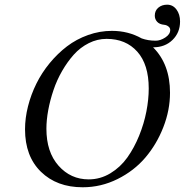

<svg xmlns="http://www.w3.org/2000/svg" viewBox="-20 -790 789 820"><path d="M178.2 -240.2Q178.2 -140.6 230 -82.3Q281.7 -23.9 358.9 -23.9Q408.2 -23.9 451.2 -49.8Q494.1 -75.7 523.7 -117.2Q553.2 -158.7 574.2 -210.4Q595.2 -262.2 605.2 -314Q615.2 -365.7 615.2 -412.1Q615.2 -514.6 566.4 -569.3Q517.6 -624 435.1 -624Q395.5 -624 359.1 -605.7Q322.8 -587.4 295.4 -556.9Q268.1 -526.4 245.4 -487.1Q222.7 -447.8 208.3 -404.8Q193.8 -361.8 186 -319.6Q178.2 -277.3 178.2 -240.2ZM86.9 -237.8Q86.9 -285.6 99.6 -335.9Q112.3 -386.2 135.3 -432.6Q158.2 -479 192.1 -520.3Q226.1 -561.5 266.1 -592Q306.2 -622.6 356 -640.4Q405.8 -658.2 458 -658.2Q527.8 -658.2 585 -626Q612.3 -616.2 645 -616.2Q665 -616.2 686 -629.9Q707 -643.6 707 -662.1Q707 -670.9 699.2 -677Q691.4 -683.1 681.2 -684.1Q661.1 -686 651.1 -697Q641.1 -708 641.1 -723.1Q641.1 -744.6 656.2 -757.3Q671.4 -770 693.8 -770Q718.3 -770 733.6 -749.5Q749 -729 749 -698.2Q749 -650.9 716.8 -619.4Q684.6 -587.9 633.8 -587.9Q706.1 -515.6 706.1 -394Q706.1 -319.8 677.7 -247.1Q649.4 -174.3 601.1 -117.4Q552.7 -60.5 482.2 -25.4Q411.6 9.8 333 9.8Q222.7 9.8 154.8 -56.4Q86.9 -122.6 86.9 -237.8Z"/></svg>

Font: Common Serif
Style: Italic
Weight: 400
Italic angle: -12°
Designer: Philipp H. Poll, Khaled Hosny
Foundry: Stefan Peev, Context Ltd.
Version: Version 1.026